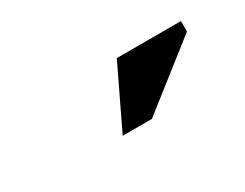

<svg xmlns="http://www.w3.org/2000/svg" viewBox="-35 -857 570 447"><g transform="rotate(-30 250.0 -634.0)"><path d="M204 -553 282.5 -716.5H455V-688.5L282.5 -553Z"/></g></svg>

Font: Newsreader 9pt
Style: Bold
Weight: 700
Designer: Hugues Gentile
Foundry: Production Type
Version: Version 1.003